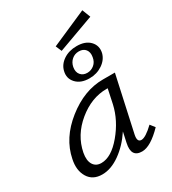

<svg xmlns="http://www.w3.org/2000/svg" viewBox="-188 -874 881 981"><g transform="rotate(-30 252.5 -384.0)"><path d="M473 -724 259 -646 244 -681 454 -773ZM313 -453Q262 -453 235 -482Q208 -511 218 -551Q226 -585 258.5 -607Q291 -629 337 -629Q388 -629 414.5 -601Q441 -573 432 -533Q423 -498 389.5 -475.5Q356 -453 313 -453ZM269 -545Q264 -517 278 -500Q292 -483 317 -483Q340 -483 358 -498Q376 -513 380 -539Q385 -566 372 -583Q359 -600 333 -600Q309 -600 291.5 -585Q274 -570 269 -545ZM459 -95 480 -68Q409 5 359 5Q294 5 311 -73L324 -133Q283 -71 229.5 -33Q176 5 124 5Q68 5 42.5 -37Q17 -79 30 -140Q52 -251 155 -332.5Q258 -414 368 -414H439L368 -90Q359 -48 385 -48Q410 -48 459 -95ZM149 -48Q208 -48 269 -121Q330 -194 349 -278L367 -363H360Q271 -363 192 -298Q113 -233 95 -140Q87 -97 102 -72.5Q117 -48 149 -48Z"/></g></svg>

Font: EauTestInfant
Style: Italic
Weight: 400
Italic angle: -12°
Designer: Christian Thalmann (Catharsis Fonts)
Version: Version 0.001;PS 000.001;hotconv 1.0.88;makeotf.lib2.5.64775